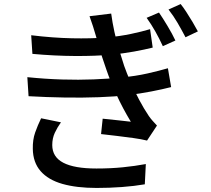

<svg xmlns="http://www.w3.org/2000/svg" viewBox="-20 -870 1040 948"><path d="M765 -808Q783 -782 807 -742Q831 -702 846 -670L784 -642Q766 -681 746.5 -715.5Q727 -750 704 -782ZM872 -850Q885 -834 900.5 -810Q916 -786 931 -761Q946 -736 957 -715L896 -686Q876 -724 856.5 -757.5Q837 -791 812 -823ZM134 -696Q241 -683 335 -681Q429 -679 507 -685Q572 -691 626.5 -702.5Q681 -714 721 -726L734 -635Q694 -625 642 -615.5Q590 -606 528 -600Q452 -593 351 -593.5Q250 -594 140 -604ZM115 -489Q203 -480 286 -477.5Q369 -475 442.5 -478Q516 -481 575 -487Q650 -494 709 -507.5Q768 -521 809 -533L825 -440Q782 -429 727.5 -418.5Q673 -408 610 -400Q548 -393 467.5 -390Q387 -387 298 -388.5Q209 -390 121 -395ZM454 -691Q447 -716 439 -740.5Q431 -765 422 -790L529 -803Q535 -758 545 -712.5Q555 -667 568 -624.5Q581 -582 593 -545Q606 -508 625 -464.5Q644 -421 667 -377.5Q690 -334 715 -297Q724 -284 734 -273Q744 -262 755 -250L706 -176Q678 -183 638 -188.5Q598 -194 556.5 -199Q515 -204 479 -208L487 -284Q523 -280 563.5 -276Q604 -272 626 -269Q586 -335 555.5 -401.5Q525 -468 505 -527Q493 -561 484 -589Q475 -617 468 -642Q461 -667 454 -691ZM281 -266Q263 -241 250.5 -214Q238 -187 238 -154Q238 -95 292.5 -66.5Q347 -38 456 -38Q526 -38 586 -44Q646 -50 700 -60L695 40Q643 49 581.5 53.5Q520 58 457 58Q358 58 288 38Q218 18 180.5 -25Q143 -68 142 -135Q141 -180 153.5 -215.5Q166 -251 183 -286Z"/></svg>

Font: Noto Sans SC Thin Medium
Style: Regular
Weight: 500
Version: Version 2.004-H2;hotconv 1.0.118;makeotfexe 2.5.65603